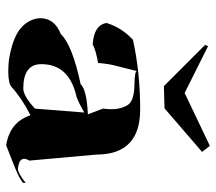

<svg xmlns="http://www.w3.org/2000/svg" viewBox="-60 -712 718 639"><g transform="rotate(90 299.5 -393.0)"><path d="M464 -54Q387 -66 364 -135Q306 -105 270 -72Q258 -61 218 -61Q202 -61 181 -63Q107 -75 75 -102Q43 -129 41 -167Q41 -215 94 -236Q130 -274 261 -302Q279 -322 361 -326L342 -376Q344 -392 344 -405Q344 -436 330 -458.5Q316 -481 258 -481Q218 -482 217 -489L201 -425Q193 -398 190 -360Q146 -352 128 -342Q64 -346 57 -388Q72 -438 113 -476Q221 -500 345 -500Q495 -500 495 -354L515 -131Q509 -121 509 -114Q509 -98 536 -94L541 -93Q557 -93 589 -119V-110Q574 -98 545 -86Q516 -74 464 -54ZM275 -111Q300 -111 342 -150L355 -314Q324 -296 302 -288Q194 -264 194 -171Q194 -111 275 -111ZM151 -460 130 -472ZM267 -579 130 -716 134 -726 290 -648 466 -732 486 -706 341 -581Z"/></g></svg>

Font: Xiangcui Kesong Xiangcui Kesong
Style: Regular
Weight: 400
Version: Version 1.501;March 28, 2024;FontCreator 14.0.0.2814 64-bit